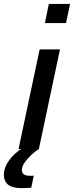

<svg xmlns="http://www.w3.org/2000/svg" viewBox="-57 -763 379 983"><path d="M173 -645 193 -743H302L281 -645ZM38 0 146 -510H250L142 0ZM55 200Q20 200 0 191.5Q-20 183 -28.5 167.5Q-37 152 -37 133Q-37 95 -10.5 58Q16 21 65 -10L142 0Q124 11 104 29.5Q84 48 69.5 68.5Q55 89 55 108Q55 121 64.5 129Q74 137 97 137Q100 137 104.5 137Q109 137 116 136L103 198Q91 199 79 199.5Q67 200 55 200Z"/></svg>

Font: Saira SemiExpanded Medium
Style: Italic
Weight: 500
Width: 6
Italic angle: -12°
Designer: Hector Gatti with collaboration of the Omnibus-Type team
Foundry: Omnibus-Type
Version: Version 1.101